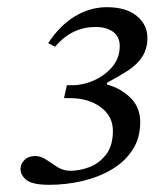

<svg xmlns="http://www.w3.org/2000/svg" viewBox="-20 -758 430 534"><path d="M117 -244Q70 -244 53.5 -257.5Q37 -271 37 -288Q37 -302 48 -313Q59 -324 78 -324Q94 -324 108.5 -314Q123 -304 139.5 -293.5Q156 -283 176 -283Q201 -283 228 -293Q255 -303 274.5 -327.5Q294 -352 294 -394Q294 -435 260 -460Q226 -485 175 -485H158L166 -521H182Q211 -521 241.5 -534.5Q272 -548 292.5 -572.5Q313 -597 313 -630Q313 -656 294.5 -669.5Q276 -683 246 -683Q214 -683 186 -670Q158 -657 133 -628L114 -638Q147 -688 189 -713Q231 -738 277 -738Q331 -738 360.5 -713.5Q390 -689 390 -653Q390 -622 375.5 -600Q361 -578 335.5 -561.5Q310 -545 278 -528L277 -523Q315 -513 342.5 -486.5Q370 -460 370 -418Q370 -374 348.5 -341Q327 -308 290.5 -286.5Q254 -265 209 -254.5Q164 -244 117 -244Z"/></svg>

Font: STIX Two Text
Style: Italic
Weight: 400
Italic angle: -12°
Designer: Ross Mills, John Hudson & Paul Hanslow, Tiro Typeworks Ltd; with prior portions MicroPress Inc. and Coen Hoffman, Elsevi
Foundry: Tiro Typeworks Ltd
Version: Version 2.13 b171